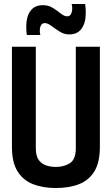

<svg xmlns="http://www.w3.org/2000/svg" viewBox="-20 -935 562 965"><path d="M40 -197V-700H160V-190Q160 -152 174 -132Q188 -112 211 -104Q234 -96 261 -96Q302 -96 331.5 -115Q361 -134 361 -190V-700H482V-197Q482 -119 454.5 -74Q427 -29 377.5 -9.5Q328 10 260 10Q195 10 145.5 -9.5Q96 -29 68 -74Q40 -119 40 -197ZM115 -759Q113 -770 112.5 -782Q112 -794 112 -804Q112 -851 133 -880Q154 -909 195 -909Q224 -909 246 -895Q268 -881 285.5 -867Q303 -853 318 -853Q331 -853 337 -865Q343 -877 343 -894Q343 -906 340 -915H408Q410 -903 410.5 -891.5Q411 -880 411 -869Q411 -820 390 -791Q369 -762 328 -762Q302 -762 279.5 -776.5Q257 -791 238 -805Q219 -819 205 -819Q193 -819 186.5 -808.5Q180 -798 180 -780Q180 -767 183 -759Z"/></svg>

Font: Georama Semi Condensed SemiBold
Style: Regular
Weight: 600
Width: 4
Designer: Jean-Baptiste Levee
Foundry: Production Type
Version: Version 1.000